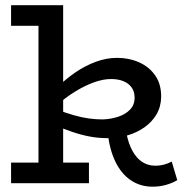

<svg xmlns="http://www.w3.org/2000/svg" viewBox="-20 -706 720 740"><path d="M395.9 -173.5Q357.6 -173.5 323.6 -180.2Q289.6 -186.9 258.3 -197.8Q226.9 -208.7 197 -221V-285Q232.1 -271.2 263.5 -262.2Q294.8 -253.2 322.8 -249.4Q350.7 -245.6 375.1 -245.7Q407.6 -246.8 435.6 -256.1Q463.7 -265.3 481.2 -283.6Q498.8 -301.9 498.8 -329.1Q498.8 -363.4 474.3 -382.4Q449.7 -401.4 407.4 -401.4Q378.1 -401.4 342.7 -388.9Q307.4 -376.3 270.3 -353.5Q233.2 -330.8 197 -298.8L198.7 -367.5Q232.8 -401.1 270.6 -427Q308.5 -452.8 349.3 -467.9Q390.2 -483 431.6 -483Q477.2 -483 515.9 -465.9Q554.7 -448.7 578.2 -415.2Q601.6 -381.7 601.1 -332.4Q600.5 -294.2 582.8 -264.6Q565.1 -235.1 535.9 -214.7Q506.7 -194.3 470.2 -183.9Q433.6 -173.5 395.9 -173.5ZM22.7 0V-79.4H322.8V0ZM128.3 -22V-686H223.4V-22ZM22.7 -606.6V-686H216.8V-606.6ZM568 13.5Q521 13.5 484.3 -11.1Q447.6 -35.8 424.7 -82.9Q401.9 -129.9 394.9 -197H466.3Q474.7 -152.8 490.6 -124.3Q506.5 -95.7 528 -81.9Q549.5 -68 575.2 -67.5Q593.6 -66.9 610.3 -71.1Q626.9 -75.3 641.9 -83.2L663.2 -11.7Q643.7 -0.1 619.4 6.7Q595.1 13.5 568 13.5Z"/></svg>

Font: BioRhyme ExtraBold
Style: Regular
Weight: 800
Designer: Aoife Mooney
Foundry: Aoife Mooney Type
Version: Version 1.600;gftools[0.9.33]